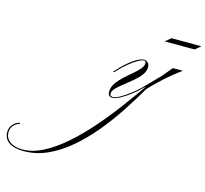

<svg xmlns="http://www.w3.org/2000/svg" viewBox="-747 -660 1439 1349"><g transform="rotate(15 -27.0 14.5)"><path d="M-462 532Q-532 532 -570 506Q-608 480 -608 431Q-608 399 -588 376Q-568 353 -537 346V354Q-563 361 -581 381.5Q-599 402 -599 431Q-599 474 -565 498.5Q-531 523 -474 523Q-401 523 -323 482.5Q-245 442 -167 373.5Q-89 305 -14 219Q61 133 129.5 41Q198 -51 257 -137L260 -122H234L343 -234L400 -303H473Q439 -279 400 -246.5Q361 -214 324 -179Q287 -144 257 -111Q206 -23 146 68Q86 159 17 242Q-52 325 -129 390.5Q-206 456 -289.5 494Q-373 532 -462 532ZM43 9Q10 9 10 -27Q10 -59 29.5 -88Q49 -117 78 -144Q107 -171 136.5 -195.5Q166 -220 185.5 -242.5Q205 -265 205 -287Q205 -302 190 -302Q175 -302 146.5 -285.5Q118 -269 85 -242Q52 -215 22 -182L10 -169H0L12 -182Q64 -240 112.5 -274Q161 -308 191 -308Q203 -308 216.5 -297.5Q230 -287 230 -263Q230 -234 209 -206Q188 -178 157.5 -152.5Q127 -127 96 -103Q65 -79 44 -57.5Q23 -36 23 -16Q23 -6 30 -1.5Q37 3 44 3Q62 3 94 -14.5Q126 -32 164 -61Q202 -90 234 -122H243Q210 -87 171 -57Q132 -27 97.5 -9Q63 9 43 9ZM296 -469 336 -503H554L514 -469Z"/></g></svg>

Font: Ballet
Style: Regular
Weight: 400
Designer: Maximiliano R. Sproviero
Foundry: Omnibus-Type
Version: Version 1.100